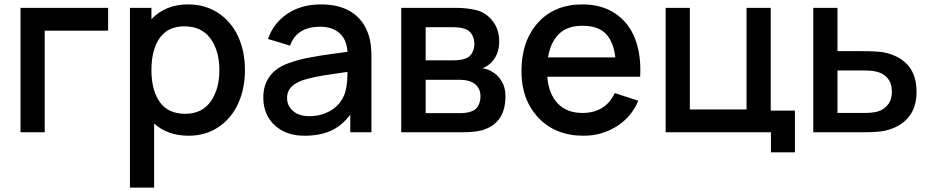

<svg xmlns="http://www.w3.org/2000/svg" viewBox="-20 -598 4205 868"><path d="M468.8 -562.5V-459.5H182.1V0H72.8V-562.5Z M830.1 -578.1Q907.7 -578.1 966.6 -539.3Q1025.4 -500.5 1056.4 -433.3Q1087.4 -366.2 1087.4 -281.2Q1087.4 -196.8 1056.6 -129.6Q1025.9 -62.5 967.5 -23.4Q909.2 15.6 832 15.6Q737.8 15.6 676.8 -39.6V250H567.4V-562.5H664.6V-511.2Q728.5 -578.1 830.1 -578.1ZM817.4 -83.5Q892.6 -83.5 932.1 -138.7Q971.7 -193.8 971.7 -281.2Q971.7 -368.7 931.4 -423.8Q891.1 -479 813.5 -479Q739.3 -479 701.9 -426Q664.6 -373 664.6 -281.2Q664.6 -189.9 702.4 -136.7Q740.2 -83.5 817.4 -83.5Z M1659.2 0H1563.5V-80.1Q1527.3 -30.8 1477.5 -7.6Q1427.7 15.6 1356 15.6Q1272.9 15.6 1221.7 -32Q1170.4 -79.6 1170.4 -157.2Q1170.4 -214.8 1200.2 -254.2Q1230 -293.5 1285.2 -312.5Q1307.1 -320.8 1330.8 -327.1Q1354.5 -333.5 1386 -339.1Q1417.5 -344.7 1435.8 -347.7Q1454.1 -350.6 1495.8 -356.2Q1537.6 -361.8 1550.8 -363.8Q1547.4 -420.4 1514.4 -448.7Q1481.4 -477.1 1427.7 -477.1Q1321.3 -477.1 1291.5 -391.6L1191.4 -421.9Q1216.3 -493.2 1278.8 -535.6Q1341.3 -578.1 1431.2 -578.1Q1516.1 -578.1 1571 -542Q1626 -505.9 1647.5 -436.5Q1659.2 -400.9 1659.2 -340.8ZM1529.8 -155.3Q1550.8 -190.9 1550.8 -272.9Q1532.2 -270 1495.8 -264.9Q1459.5 -259.8 1444.1 -257.3Q1428.7 -254.9 1405.5 -250Q1382.3 -245.1 1363.3 -239.7Q1277.8 -216.8 1277.8 -155.3Q1277.8 -119.6 1304.7 -96.2Q1331.5 -72.8 1377.9 -72.8Q1428.2 -72.8 1469 -94.7Q1509.8 -116.7 1529.8 -155.3Z M1793.9 -562.5H2042Q2090.3 -562.5 2133.8 -552.2Q2178.2 -540.5 2207.5 -502.7Q2236.8 -464.8 2236.8 -410.6Q2236.8 -349.6 2198.2 -312.5Q2181.6 -297.4 2161.6 -289.6Q2183.6 -285.6 2199.2 -276.9Q2229.5 -261.2 2247.3 -232.2Q2265.1 -203.1 2265.1 -162.6Q2265.1 -40.5 2159.7 -9.3Q2125.5 0 2065.9 0H1793.9ZM1904.3 -475.1V-325.2H2026.4Q2064.5 -325.2 2085 -333.5Q2104 -340.8 2114.3 -358.6Q2124.5 -376.5 2124.5 -399.9Q2124.5 -423.8 2113.3 -442.4Q2102.1 -460.9 2080.6 -467.8Q2060.1 -475.1 2021 -475.1ZM1904.3 -237.3V-86.4H2058.6Q2088.9 -86.4 2108.9 -93.8Q2130.9 -100.1 2141.6 -119.1Q2152.3 -138.2 2152.3 -162.6Q2152.3 -189.9 2137.2 -208.3Q2122.1 -226.6 2097.2 -232.4Q2082 -237.3 2053.7 -237.3Z M2454.1 -251Q2460.4 -173.8 2501.2 -130.6Q2542 -87.4 2612.8 -87.4Q2716.8 -87.4 2759.3 -177.2L2865.7 -142.6Q2834.5 -68.4 2767.3 -26.4Q2700.2 15.6 2618.7 15.6Q2490.7 15.6 2414.1 -65.7Q2337.4 -147 2337.4 -275.9Q2337.4 -412.6 2412.1 -495.4Q2486.8 -578.1 2612.8 -578.1Q2701.2 -578.1 2762.7 -536.1Q2824.2 -494.1 2851.8 -420.9Q2879.4 -347.7 2874 -251ZM2612.8 -481.4Q2544.9 -481.9 2506.6 -444.1Q2468.3 -406.2 2457.5 -338.4H2761.7Q2753.9 -409.2 2718.5 -445.6Q2683.1 -481.9 2612.8 -481.4Z M3464.4 -98.1H3573.7V90.8H3465.3V0H2989.3V-562.5H3098.6V-103H3355V-562.5H3464.4Z M3656.7 -562.5H3766.1V-366.7H3877.9Q3943.8 -366.7 3975.6 -361.3Q4046.4 -346.7 4085 -302.7Q4123.5 -258.8 4123.5 -183.1Q4123.5 -110.8 4086.4 -66.9Q4049.3 -22.9 3981.9 -7.3Q3951.2 0 3880.9 0H3656.7ZM3766.1 -279.3V-87.4H3887.2Q3925.8 -87.4 3947.8 -93.8Q3975.1 -101.6 3993.7 -124.3Q4012.2 -147 4012.2 -183.1Q4012.2 -220.2 3993.4 -243.4Q3974.6 -266.6 3943.4 -273.9Q3920.9 -279.3 3887.2 -279.3Z"/></svg>

Font: Manrope3 Semibold
Style: Regular
Weight: 600
Width: 4
Designer: Mikhail Sharanda
Foundry: Mikhail Sharanda
Version: Version 3.000;PS 003.000;hotconv 1.0.88;makeotf.lib2.5.64775